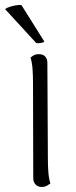

<svg xmlns="http://www.w3.org/2000/svg" viewBox="-44 -732 301 762"><path d="M146 -103Q146 -73 148 -47.5Q150 -22 156 -4Q151 0 142.5 5Q134 10 121 10Q107 10 97.5 0.5Q88 -9 88 -25L87 -405Q87 -434 85 -460Q83 -486 77 -503Q82 -508 90 -512.5Q98 -517 111 -517Q126 -517 135 -508Q144 -499 144 -482ZM-24 -696Q-17 -701 -6.5 -704.5Q4 -708 17 -710.5Q30 -713 41 -712L132 -567Q129 -563 118 -561.5Q107 -560 100 -561Z"/></svg>

Font: Arima Light
Style: Regular
Weight: 300
Designer: Joana Correia and Natanael Gama
Foundry: NDISCOVER
Version: Version 1.101;gftools[0.9.23]